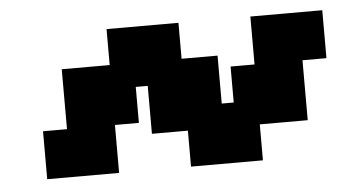

<svg xmlns="http://www.w3.org/2000/svg" viewBox="-34 -449 717 399"><g transform="rotate(-5 325.0 -250.0)"><path d="M500 -300H450V-225H425V-325H350V-400H200V-325H100V-200H50V-100H200V-200H250V-275H275V-175H350V-100H500V-175H600V-300H650V-400H500Z"/></g></svg>

Font: LS-VG5000 Bold Shifted
Style: Regular
Weight: 400
Designer: Justin Bihan, 2021
Foundry: Justin Bihan, 2021
Version: Version 1.000;Glyphs 3.1.2 (3151)